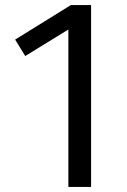

<svg xmlns="http://www.w3.org/2000/svg" viewBox="-20 -741 502 761"><path d="M341 -721H261L40 -584L80 -519L251 -624V0H341Z"/></svg>

Font: Glow Sans SC Normal Book
Style: Regular
Weight: 500
Designer: Ryoko NISHIZUKA (kana, bopomofo & ideographs); Paul D. Hunt (Latin, Greek & Cyrillic); Sandoll Communications, Soo-young
Version: Version 0.93